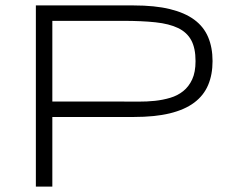

<svg xmlns="http://www.w3.org/2000/svg" viewBox="-20 -691 859 711"><path d="M767.1 -464.8Q767.1 -414.6 750.7 -376Q734.4 -337.4 699.2 -311Q664.1 -284.7 608.6 -271.2Q553.2 -257.8 475.1 -257.8H173.8V0H112.8V-670.9H475.1Q553.2 -670.9 608.6 -657.5Q664.1 -644 699.2 -618.2Q734.4 -592.3 750.7 -553.7Q767.1 -515.1 767.1 -464.8ZM704.1 -464.8Q704.1 -512.7 688.2 -542Q672.4 -571.3 639.4 -587.2Q606.4 -603 555.9 -608.4Q505.4 -613.8 436 -613.8H173.8V-314.9H436Q462.9 -314.9 493.4 -314.7Q523.9 -314.5 553.7 -317.6Q583.5 -320.8 610.6 -328.9Q637.7 -336.9 658.4 -353.5Q679.2 -370.1 691.7 -397Q704.1 -423.8 704.1 -464.8Z"/></svg>

Font: Syncopate
Style: Regular
Weight: 300
Width: 7
Designer: Astigmatic (AOETI)
Foundry: Astigmatic (AOETI)
Version: Version 001.000